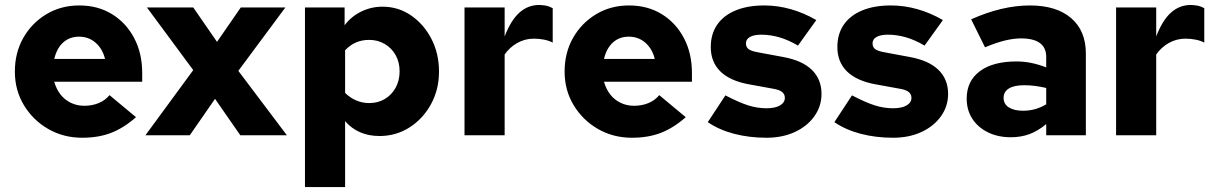

<svg xmlns="http://www.w3.org/2000/svg" viewBox="-20 -546 4904 775"><path d="M312 10Q236 10 174.5 -25.5Q113 -61 76.5 -121.5Q40 -182 40 -257Q40 -333 74 -393Q108 -453 167 -488.5Q226 -524 300 -524Q375 -524 432 -489Q489 -454 521.5 -392.5Q554 -331 554 -251V-216H199Q207 -187 224 -165Q241 -143 266 -131Q291 -119 320 -119Q352 -119 378.5 -130Q405 -141 422 -162L529 -73Q479 -29 428 -9.5Q377 10 312 10ZM199 -308H404Q394 -349 366 -373.5Q338 -398 299 -398Q261 -398 235 -374.5Q209 -351 199 -308Z M567 0 760 -263 573 -516H760L856 -377L952 -516H1132L942 -260L1138 0H950L848 -147L746 0Z M1211 209V-516H1371V-444Q1397 -479 1437.5 -499Q1478 -519 1524 -519Q1588 -519 1639.5 -483.5Q1691 -448 1721.5 -389Q1752 -330 1752 -257Q1752 -185 1720 -126Q1688 -67 1633.5 -32Q1579 3 1512 3Q1425 3 1373 -57V209ZM1470 -130Q1506 -130 1533.5 -146.5Q1561 -163 1577 -192Q1593 -221 1593 -258Q1593 -295 1577 -323.5Q1561 -352 1533 -368.5Q1505 -385 1470 -385Q1412 -385 1373 -343V-171Q1392 -152 1417 -141Q1442 -130 1470 -130Z M1855 0V-516H2017V-399Q2042 -464 2076.5 -495Q2111 -526 2157 -526Q2174 -525 2185 -523Q2196 -521 2211 -513V-374Q2196 -382 2176 -386Q2156 -390 2135 -390Q2099 -390 2068 -372.5Q2037 -355 2017 -326V0Z M2531 10Q2455 10 2393.5 -25.5Q2332 -61 2295.5 -121.5Q2259 -182 2259 -257Q2259 -333 2293 -393Q2327 -453 2386 -488.5Q2445 -524 2519 -524Q2594 -524 2651 -489Q2708 -454 2740.5 -392.5Q2773 -331 2773 -251V-216H2418Q2426 -187 2443 -165Q2460 -143 2485 -131Q2510 -119 2539 -119Q2571 -119 2597.5 -130Q2624 -141 2641 -162L2748 -73Q2698 -29 2647 -9.5Q2596 10 2531 10ZM2418 -308H2623Q2613 -349 2585 -373.5Q2557 -398 2518 -398Q2480 -398 2454 -374.5Q2428 -351 2418 -308Z M3074 10Q3004 10 2943 -6Q2882 -22 2837 -53L2908 -161Q2964 -132 3000.5 -120.5Q3037 -109 3074 -109Q3109 -109 3128.5 -120.5Q3148 -132 3148 -151Q3148 -166 3136.5 -175Q3125 -184 3100 -188L3001 -206Q2926 -220 2887.5 -258Q2849 -296 2849 -356Q2849 -409 2875 -446.5Q2901 -484 2949.5 -504Q2998 -524 3065 -524Q3119 -524 3172 -509Q3225 -494 3275 -465L3201 -362Q3162 -385 3125.5 -395.5Q3089 -406 3053 -406Q3024 -406 3007.5 -397Q2991 -388 2991 -371Q2991 -355 3002.5 -347Q3014 -339 3044 -334L3141 -316Q3218 -302 3257 -264Q3296 -226 3296 -167Q3296 -117 3267 -76.5Q3238 -36 3188 -13Q3138 10 3074 10Z M3585 10Q3515 10 3454 -6Q3393 -22 3348 -53L3419 -161Q3475 -132 3511.5 -120.5Q3548 -109 3585 -109Q3620 -109 3639.5 -120.5Q3659 -132 3659 -151Q3659 -166 3647.5 -175Q3636 -184 3611 -188L3512 -206Q3437 -220 3398.5 -258Q3360 -296 3360 -356Q3360 -409 3386 -446.5Q3412 -484 3460.5 -504Q3509 -524 3576 -524Q3630 -524 3683 -509Q3736 -494 3786 -465L3712 -362Q3673 -385 3636.5 -395.5Q3600 -406 3564 -406Q3535 -406 3518.5 -397Q3502 -388 3502 -371Q3502 -355 3513.5 -347Q3525 -339 3555 -334L3652 -316Q3729 -302 3768 -264Q3807 -226 3807 -167Q3807 -117 3778 -76.5Q3749 -36 3699 -13Q3649 10 3585 10Z M4060 8Q4008 8 3967.5 -12Q3927 -32 3904.5 -67Q3882 -102 3882 -148Q3882 -219 3935 -258.5Q3988 -298 4083 -298Q4111 -298 4140 -292.5Q4169 -287 4203 -274V-316Q4203 -391 4101 -391Q4072 -391 4036.5 -382.5Q4001 -374 3956 -355L3900 -468Q4025 -524 4137 -524Q4244 -524 4303.5 -473Q4363 -422 4363 -330V0H4203V-45Q4169 -17 4135 -4.5Q4101 8 4060 8ZM4031 -151Q4031 -126 4052 -112.5Q4073 -99 4110 -99Q4160 -99 4203 -125V-191Q4181 -196 4159 -199Q4137 -202 4114 -202Q4074 -202 4052.5 -189Q4031 -176 4031 -151Z M4485 0V-516H4647V-399Q4672 -464 4706.5 -495Q4741 -526 4787 -526Q4804 -525 4815 -523Q4826 -521 4841 -513V-374Q4826 -382 4806 -386Q4786 -390 4765 -390Q4729 -390 4698 -372.5Q4667 -355 4647 -326V0Z"/></svg>

Font: Red Hat Text VF
Style: Regular
Weight: 400
Designer: Pentagram, MCKL
Foundry: Pentagram, MCKL
Version: Version 1.023